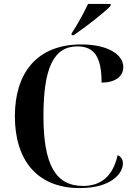

<svg xmlns="http://www.w3.org/2000/svg" viewBox="-20 -951 688 981"><path d="M346 -781V-771H356C415 -811 513 -886 545 -921V-931H430C409 -886 375 -824 346 -781ZM388 10C547 10 608 -64 608 -116C608 -137 598 -151 581 -158C557 -52 498 -1 404 -1C262 -1 202 -113 202 -359C202 -601 253 -714 375 -714C462 -714 499 -660 499 -529C568 -529 610 -560 610 -608C610 -672 532 -724 395 -724C165 -724 56 -574 56 -357C56 -137 166 10 388 10Z"/></svg>

Font: Noto Serif Display SemiBold
Style: Regular
Weight: 600
Designer: Monotype Design Team
Foundry: Monotype Imaging Inc.
Version: Version 2.009